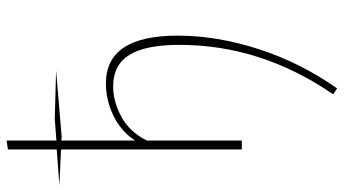

<svg xmlns="http://www.w3.org/2000/svg" viewBox="-267 -503 1042 582"><g transform="rotate(-90 254.0 -212.0)"><path d="M292 -412Q437 -412 437 -195Q437 -75 396 51.5Q355 178 277 289L259 277Q409 59 409 -189Q409 -292 378.5 -341Q348 -390 283 -390Q237 -390 191 -365Q145 -340 119 -288V0H92V-548L-17 -553L92 -561V-709L119 -713V-562L185 -567L331 -563L130 -546L119 -547V-324Q149 -368 196 -390Q243 -412 292 -412Z"/></g></svg>

Font: EauTestInfant Extralight
Style: Regular
Weight: 250
Designer: Christian Thalmann (Catharsis Fonts)
Version: Version 0.001;PS 000.001;hotconv 1.0.88;makeotf.lib2.5.64775